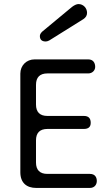

<svg xmlns="http://www.w3.org/2000/svg" viewBox="-20 -924 544 944"><path d="M187 -768C180 -761 176 -754 176 -747C176 -729 186 -720 205 -720C210 -720 216 -722 222 -725L390 -830C402 -838 408 -848 408 -861C408 -884 390 -904 366 -904C357 -904 346 -899 334 -890ZM422 0C446 0 456 -18 456 -34C456 -50 449 -69 422 -69H213C176 -69 157 -88 157 -125V-234C157 -271 176 -290 213 -290H392C415 -290 426 -300 426 -320C426 -343 415 -354 392 -354H213C176 -354 157 -373 157 -410V-507C157 -544 176 -563 213 -563H414C434 -563 448 -578 448 -595C448 -615 438 -632 414 -632H150C110 -632 80 -602 80 -562V-77C80 -25 111 0 158 0Z"/></svg>

Font: Dongle Light
Style: Regular
Weight: 300
Designer: Yanghee Ryu
Foundry: Yanghee Ryu
Version: Version 2.000